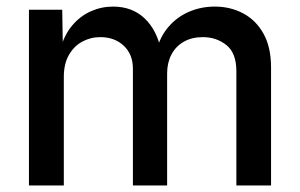

<svg xmlns="http://www.w3.org/2000/svg" viewBox="-20 -569 920 589"><path d="M68.8 0V-539.1H170.9L172.9 -416.5H164.6Q176.8 -461.4 201.2 -490.5Q225.6 -519.5 258.3 -534.2Q291 -548.8 326.7 -548.8Q385.7 -548.8 423.8 -512.5Q461.9 -476.1 474.1 -413.6H460Q470.7 -456.1 496.6 -486.3Q522.5 -516.6 559.3 -532.7Q596.2 -548.8 639.2 -548.8Q687 -548.8 726.3 -527.8Q765.6 -506.8 788.6 -465.3Q811.5 -423.8 811.5 -361.8V0H705.1V-351.1Q705.1 -406.2 674.6 -430.7Q644 -455.1 602.1 -455.1Q568.4 -455.1 543.7 -440.9Q519 -426.8 505.9 -401.6Q492.7 -376.5 492.7 -343.8V0H387.7V-358.4Q387.7 -402.3 359.6 -428.7Q331.5 -455.1 287.6 -455.1Q257.8 -455.1 232.2 -441.2Q206.5 -427.2 191.2 -400.1Q175.8 -373 175.8 -333V0Z"/></svg>

Font: Inter 18pt Medium
Style: Regular
Weight: 500
Designer: Rasmus Andersson
Foundry: rsms
Version: Version 4.001;git-66647c0bb